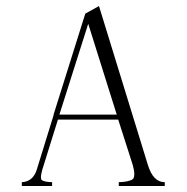

<svg xmlns="http://www.w3.org/2000/svg" viewBox="-20 -698 626 644"><path d="M532.7 -86.9V-74.2H378.4V-86.9Q413.6 -87.9 426.3 -97.7Q435.1 -109.4 425.3 -144.5L376.5 -296.9H174.3L121.6 -127.9Q114.7 -102.5 118.7 -95.7Q124.5 -87.9 154.8 -86.9V-74.2H53.2V-86.9Q90.3 -88.9 103 -127.9L159.7 -311.5V-313.5L266.1 -652.3L312 -677.7L476.1 -144.5Q493.7 -86.9 532.7 -86.9ZM179.2 -313.5H371.6L275.9 -618.2Z"/></svg>

Font: BabelStone Tangut Wenhai
Style: Regular
Weight: 400
Designer: Andrew West
Foundry: BabelStone
Version: Version 1.002 May 21, 2016